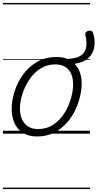

<svg xmlns="http://www.w3.org/2000/svg" viewBox="-20 -905 661 1300"><path d="M231 19Q175 19 136.5 -4.5Q98 -28 78.5 -70.5Q59 -113 59 -168Q59 -223 78 -284Q97 -345 135 -398.5Q173 -452 230 -485.5Q287 -519 363 -519Q384 -519 402 -516Q420 -513 436 -506Q499 -509 528.5 -529.5Q558 -550 563.5 -585.5Q569 -621 558 -668Q555 -679 561.5 -686.5Q568 -694 578 -696.5Q588 -699 597.5 -696Q607 -693 610 -682Q626 -631 618.5 -586.5Q611 -542 578.5 -512Q546 -482 485 -473Q509 -449 521 -415Q533 -381 533 -339Q533 -298 521.5 -249.5Q510 -201 486.5 -153.5Q463 -106 426.5 -67Q390 -28 341.5 -4.5Q293 19 231 19ZM237 -31Q296 -31 341 -61Q386 -91 415.5 -138Q445 -185 460 -237Q475 -289 475 -334Q475 -376 461.5 -406Q448 -436 421 -452.5Q394 -469 355 -469Q297 -469 252.5 -440Q208 -411 177.5 -364.5Q147 -318 131 -266.5Q115 -215 115 -170Q115 -128 129.5 -96.5Q144 -65 171 -48Q198 -31 237 -31ZM0 365H589V375H0ZM0 -20H589V0H0ZM0 -505H589V-500H0ZM0 -885H589V-875H0Z"/></svg>

Font: Playwrite DK Loopet Guides
Style: Regular
Weight: 400
Designer: Veronika Burian, José Scaglione
Foundry: TypeTogether
Version: Version 1.003